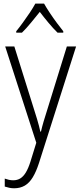

<svg xmlns="http://www.w3.org/2000/svg" viewBox="-20 -784 438 1046"><path d="M8.3 -530.8H58.1L166.5 -184.6Q175.8 -156.2 181.9 -135.3Q188 -114.3 192.4 -97.9Q196.8 -81.5 199.7 -66.9H203.1Q209 -92.8 217.5 -121.8Q226.1 -150.9 236.8 -184.1L344.2 -530.8H394.5L192.4 104Q177.2 150.9 158.7 181.6Q140.1 212.4 115.2 227.1Q90.3 241.7 57.1 241.7Q42.5 241.7 30.5 239Q18.6 236.3 5.9 232.4V189Q16.6 192.9 28.3 195.6Q40 198.2 52.2 198.2Q73.7 198.2 90.3 188.2Q106.9 178.2 120.6 155.8Q134.3 133.3 146 96.2L177.7 -6.3ZM220.2 -764.2Q232.4 -742.2 251.5 -713.6Q270.5 -685.1 290.5 -658.2Q310.5 -631.3 324.7 -613.8V-606H293.5Q269.5 -629.4 243.9 -660.2Q218.3 -690.9 196.8 -719.2Q174.8 -691.9 148.9 -660.4Q123 -628.9 99.6 -606H68.4V-613.8Q84.5 -633.3 104.2 -660.4Q124 -687.5 142.6 -715.3Q161.1 -743.2 172.4 -764.2Z"/></svg>

Font: Open Sans SemiCondensed Light
Style: Regular
Weight: 300
Width: 4
Designer: Monotype Design Team
Foundry: Monotype Imaging Inc.
Version: Version 3.000